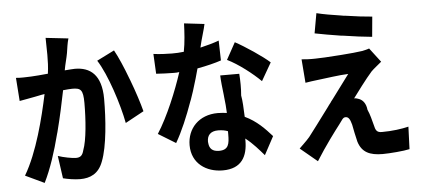

<svg xmlns="http://www.w3.org/2000/svg" viewBox="-56 -945 2511 1134"><g transform="rotate(-5 1200.0 -377.5)"><path d="M323 -489C345 -491 364 -493 377 -493C427 -493 442 -483 442 -403C442 -304 433 -183 411 -126C403 -94 390 -84 364 -84C342 -84 290 -94 258 -105L277 29C304 36 346 43 378 43C438 43 488 21 514 -49C549 -137 560 -299 560 -417C560 -561 493 -609 403 -609C392 -609 373 -607 343 -605C349 -641 360 -676 365 -706C369 -731 373 -765 381 -791L247 -806C247 -743 253 -670 242 -594C201 -590 166 -587 142 -586C112 -585 81 -583 52 -586L62 -448C86 -453 132 -460 154 -465C169 -467 183 -472 212 -476C183 -339 133 -137 55 -6L167 47C206 -31 239 -133 265 -235L268 -245C291 -333 309 -420 323 -489ZM785 -324C773 -371 750 -443 723 -514L719 -524C694 -591 666 -656 643 -697L539 -645C596 -557 654 -375 675 -264L785 -324Z M1125 -548C1180 -558 1232 -571 1267 -583L1264 -701C1232 -689 1192 -678 1153 -669C1165 -723 1183 -774 1189 -806L1069 -820C1067 -768 1064 -708 1053 -653C1028 -650 1007 -649 983 -649C953 -649 908 -651 873 -656L879 -538C912 -536 947 -534 979 -534H989C998 -534 1004 -534 1016 -536C981 -428 921 -281 858 -183L961 -120C999 -185 1035 -271 1066 -358L1070 -368C1076 -385 1081 -401 1087 -418L1090 -428C1103 -469 1115 -510 1125 -548ZM1559 -546C1519 -583 1416 -652 1358 -683L1303 -583C1368 -552 1452 -486 1498 -440L1559 -546ZM1370 -100V-111C1414 -77 1449 -35 1477 -3L1535 -111C1494 -157 1447 -207 1378 -239C1376 -289 1374 -337 1368 -366C1372 -410 1371 -453 1368 -495H1255C1256 -462 1261 -421 1266 -378L1267 -367C1271 -335 1274 -301 1275 -271C1257 -273 1240 -275 1221 -275C1109 -275 1039 -199 1039 -100C1039 9 1125 65 1222 65C1335 65 1370 -7 1370 -100ZM1149 -113C1149 -148 1168 -173 1214 -173C1237 -173 1257 -169 1272 -163V-144C1272 -89 1267 -52 1210 -52C1170 -52 1153 -71 1150 -102L1149 -111V-113Z M2180 -763C2139 -766 2081 -773 2022 -782L2011 -783L2000 -785C1946 -793 1893 -802 1853 -812L1832 -694C1875 -685 1930 -676 1986 -667L1997 -666C2061 -656 2125 -648 2169 -644L2180 -763ZM1930 -145C1949 -169 1954 -185 1971 -185C1987 -185 1997 -173 2006 -138C2011 -113 2020 -65 2028 -35C2048 30 2095 51 2171 51C2212 51 2298 44 2331 36L2336 -97C2296 -87 2238 -79 2177 -79C2146 -79 2140 -94 2133 -125C2126 -151 2117 -190 2104 -217C2100 -254 2083 -276 2060 -285C2051 -289 2038 -292 2031 -291C2050 -317 2113 -402 2148 -441C2163 -456 2188 -475 2209 -493L2145 -577C2136 -573 2113 -568 2104 -566C2075 -562 2030 -557 1984 -554L1971 -553C1907 -548 1844 -545 1823 -545C1793 -544 1760 -546 1742 -548L1753 -408C1770 -411 1804 -416 1832 -419C1878 -424 1953 -436 2009 -438C1982 -402 1944 -351 1905 -298L1894 -284L1891 -279L1884 -270L1880 -265L1873 -255C1819 -182 1768 -114 1747 -87C1725 -61 1699 -39 1685 -24L1786 60C1841 -28 1903 -110 1930 -145Z"/></g></svg>

Font: Glow Sans TC Compressed
Style: Bold
Weight: 700
Width: 2
Designer: Ryoko NISHIZUKA (kana, bopomofo & ideographs); Paul D. Hunt (Latin, Greek & Cyrillic); Sandoll Communications, Soo-young
Version: Version 0.93